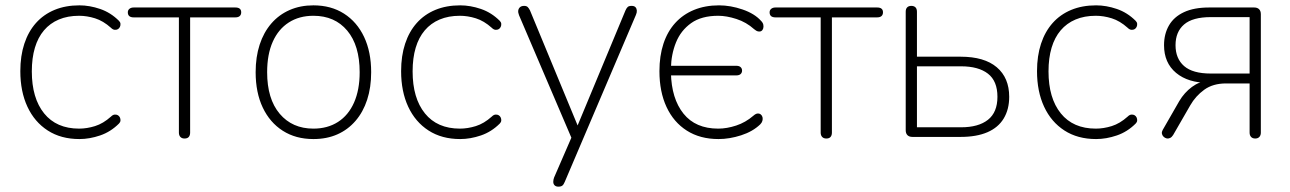

<svg xmlns="http://www.w3.org/2000/svg" viewBox="-20 -512 4823 718"><path d="M277 8Q208 8 158.5 -24Q109 -56 82.5 -113Q56 -170 56 -246Q56 -303 71 -348.5Q86 -394 114.5 -426Q143 -458 184 -475Q225 -492 277 -492Q315 -492 354.5 -478.5Q394 -465 425 -434Q430 -429 430.5 -423Q431 -417 428.5 -411.5Q426 -406 421 -403Q416 -400 409 -400.5Q402 -401 395 -408Q366 -434 335.5 -443.5Q305 -453 276 -453Q233 -453 200 -439Q167 -425 144.5 -398.5Q122 -372 110.5 -333.5Q99 -295 99 -245Q99 -145 145 -88Q191 -31 276 -31Q305 -31 335.5 -40.5Q366 -50 395 -76Q402 -83 409 -83.5Q416 -84 421 -81Q426 -78 428.5 -72.5Q431 -67 430.5 -61Q430 -55 425 -50Q394 -19 354.5 -5.5Q315 8 277 8Z M670 6Q660 6 654.5 0Q649 -6 649 -16V-447H480Q458 -447 458 -466Q458 -474 464 -479Q470 -484 480 -484H860Q882 -484 882 -466Q882 -457 876.5 -452Q871 -447 860 -447H691V-16Q691 -6 686 0Q681 6 670 6Z M1152 8Q1086 8 1037.5 -23Q989 -54 962.5 -110Q936 -166 936 -242Q936 -299 951 -345Q966 -391 994.5 -424Q1023 -457 1063 -474.5Q1103 -492 1152 -492Q1218 -492 1266.5 -461Q1315 -430 1341.5 -374Q1368 -318 1368 -242Q1368 -185 1353 -139Q1338 -93 1309.5 -60Q1281 -27 1241.5 -9.5Q1202 8 1152 8ZM1152 -31Q1205 -31 1244 -56Q1283 -81 1304 -128.5Q1325 -176 1325 -242Q1325 -342 1278.5 -397.5Q1232 -453 1152 -453Q1099 -453 1060 -428Q1021 -403 1000 -356Q979 -309 979 -242Q979 -142 1026 -86.5Q1073 -31 1152 -31Z M1701 8Q1632 8 1582.5 -24Q1533 -56 1506.5 -113Q1480 -170 1480 -246Q1480 -303 1495 -348.5Q1510 -394 1538.5 -426Q1567 -458 1608 -475Q1649 -492 1701 -492Q1739 -492 1778.5 -478.5Q1818 -465 1849 -434Q1854 -429 1854.5 -423Q1855 -417 1852.5 -411.5Q1850 -406 1845 -403Q1840 -400 1833 -400.5Q1826 -401 1819 -408Q1790 -434 1759.5 -443.5Q1729 -453 1700 -453Q1657 -453 1624 -439Q1591 -425 1568.5 -398.5Q1546 -372 1534.5 -333.5Q1523 -295 1523 -245Q1523 -145 1569 -88Q1615 -31 1700 -31Q1729 -31 1759.5 -40.5Q1790 -50 1819 -76Q1826 -83 1833 -83.5Q1840 -84 1845 -81Q1850 -78 1852.5 -72.5Q1855 -67 1854.5 -61Q1854 -55 1849 -50Q1818 -19 1778.5 -5.5Q1739 8 1701 8Z M2068 186Q2059 186 2054 181Q2049 176 2049 168Q2049 160 2052 152L2121 -7V13L1921 -455Q1917 -465 1918 -472.5Q1919 -480 1924.5 -485Q1930 -490 1940 -490Q1949 -490 1953.5 -485.5Q1958 -481 1962 -473L2152 -14H2128L2319 -473Q2323 -482 2327.5 -486Q2332 -490 2342 -490Q2352 -490 2356.5 -485Q2361 -480 2361.5 -472.5Q2362 -465 2358 -456L2092 168Q2088 178 2083 182Q2078 186 2068 186Z M2667 8Q2598 8 2548.5 -23.5Q2499 -55 2472.5 -112Q2446 -169 2446 -246Q2446 -303 2461 -348.5Q2476 -394 2505 -426Q2534 -458 2575.5 -475Q2617 -492 2669 -492Q2712 -492 2757 -476.5Q2802 -461 2826 -434Q2833 -427 2834.5 -419.5Q2836 -412 2834 -405.5Q2832 -399 2827 -396Q2822 -393 2815 -394.5Q2808 -396 2800 -403Q2771 -429 2734 -441Q2697 -453 2666 -453Q2603 -453 2564.5 -425.5Q2526 -398 2508 -353.5Q2490 -309 2489 -257L2480 -266H2733Q2744 -266 2749.5 -261Q2755 -256 2755 -248Q2755 -240 2749.5 -235Q2744 -230 2733 -230H2480L2489 -240Q2491 -143 2536 -87Q2581 -31 2666 -31Q2698 -31 2733 -42.5Q2768 -54 2797 -79Q2806 -87 2813 -87.5Q2820 -88 2825 -84Q2830 -80 2831.5 -73.5Q2833 -67 2831 -60Q2829 -53 2823 -47Q2795 -20 2751.5 -6Q2708 8 2667 8Z M3070 6Q3060 6 3054.5 0Q3049 -6 3049 -16V-447H2880Q2858 -447 2858 -466Q2858 -474 2864 -479Q2870 -484 2880 -484H3260Q3282 -484 3282 -466Q3282 -457 3276.5 -452Q3271 -447 3260 -447H3091V-16Q3091 -6 3086 0Q3081 6 3070 6Z M3392 0Q3380 0 3373.5 -6.5Q3367 -13 3367 -25V-468Q3367 -479 3372.5 -484.5Q3378 -490 3388 -490Q3398 -490 3403.5 -484.5Q3409 -479 3409 -468V-300H3572Q3661 -300 3707.5 -260.5Q3754 -221 3754 -150Q3754 -103 3733.5 -69Q3713 -35 3672.5 -17.5Q3632 0 3572 0ZM3409 -36H3574Q3639 -36 3674.5 -64Q3710 -92 3710 -150Q3710 -209 3674.5 -236.5Q3639 -264 3574 -264H3409Z M4079 8Q4010 8 3960.5 -24Q3911 -56 3884.5 -113Q3858 -170 3858 -246Q3858 -303 3873 -348.5Q3888 -394 3916.5 -426Q3945 -458 3986 -475Q4027 -492 4079 -492Q4117 -492 4156.5 -478.5Q4196 -465 4227 -434Q4232 -429 4232.5 -423Q4233 -417 4230.5 -411.5Q4228 -406 4223 -403Q4218 -400 4211 -400.5Q4204 -401 4197 -408Q4168 -434 4137.5 -443.5Q4107 -453 4078 -453Q4035 -453 4002 -439Q3969 -425 3946.5 -398.5Q3924 -372 3912.5 -333.5Q3901 -295 3901 -245Q3901 -145 3947 -88Q3993 -31 4078 -31Q4107 -31 4137.5 -40.5Q4168 -50 4197 -76Q4204 -83 4211 -83.5Q4218 -84 4223 -81Q4228 -78 4230.5 -72.5Q4233 -67 4232.5 -61Q4232 -55 4227 -50Q4196 -19 4156.5 -5.5Q4117 8 4079 8Z M4674 6Q4664 6 4658.5 0Q4653 -6 4653 -16V-200H4565Q4516 -200 4483.5 -176.5Q4451 -153 4431 -118L4367 -7Q4362 1 4355.5 4Q4349 7 4342.5 5.5Q4336 4 4331 -1Q4326 -6 4325 -12.5Q4324 -19 4328 -26L4390 -134Q4409 -166 4437.5 -187Q4466 -208 4494 -208H4500V-202Q4423 -202 4378 -239.5Q4333 -277 4333 -343Q4333 -385 4351.5 -417Q4370 -449 4407.5 -466.5Q4445 -484 4502 -484H4670Q4682 -484 4688.5 -477.5Q4695 -471 4695 -459V-16Q4695 -6 4689.5 0Q4684 6 4674 6ZM4508 -237H4653V-448H4508Q4440 -448 4408 -420.5Q4376 -393 4376 -343Q4376 -293 4408 -265Q4440 -237 4508 -237Z"/></svg>

Font: Nunito ExtraLight
Style: Regular
Weight: 200
Designer: Vernon Adams
Foundry: Vernon Adams
Version: Version 3.602;April 4, 2023;FontCreator 14.0.0.2856 64-bit